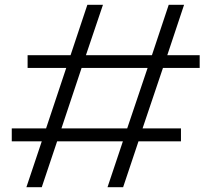

<svg xmlns="http://www.w3.org/2000/svg" viewBox="-20 -780 863 800"><path d="M493 0H428L492 -191H218L154 0H90L154 -191H29V-245H172L256 -497H95V-550H274L344 -760H409L338 -550H613L683 -760H747L677 -550H812V-497H659L574 -245H734V-191H557ZM236 -245H510L595 -497H320Z"/></svg>

Font: Panamera
Style: Regular
Weight: 400
Designer: Bastien Sozeau
Foundry: NBR — Bastien Sozeau
Version: Version 3.002; ttfautohint (v1.8.4.7-5d5b);gftools[0.9.33]